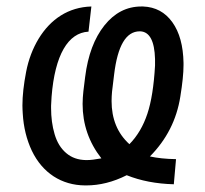

<svg xmlns="http://www.w3.org/2000/svg" viewBox="-20 -559 630 589"><path d="M520 -70.8C488.3 -71.3 461.9 -74.2 439.9 -79.1C490.7 -130.4 522 -191.4 533.2 -262.7C539.6 -302.2 543 -334.5 543 -359.4C543 -361.8 543 -364.3 543 -366.2C542 -418.5 530.8 -460 508.8 -490.7C486.8 -521.5 457 -537.6 418.9 -539.1C417 -539.1 415 -539.1 413.6 -539.1C368.7 -539.1 331.1 -519.5 300.3 -481C269.5 -442.4 249.5 -389.6 241.2 -322.8L235.8 -279.3C234.4 -266.1 233.4 -252.9 233.4 -240.2C233.4 -178.2 252.4 -122.6 291 -73.2C272.5 -69.8 257.3 -67.9 246.6 -67.9C245.6 -67.9 244.6 -67.9 243.7 -67.9C219.7 -68.4 199.7 -75.2 183.1 -89.4C166.5 -103.5 154.8 -122.6 147.5 -147.5C140.1 -172.4 136.7 -199.2 136.7 -227.5C136.7 -230 136.7 -232.4 136.7 -234.9L138.2 -262.2C148.4 -391.1 189 -458.5 251.5 -461.9L260.3 -539.1C189.9 -537.1 135.3 -500.5 98.6 -440.4C80.6 -410.6 67.4 -376.5 60.1 -338.4C52.7 -299.8 48.8 -265.6 48.8 -235.4C48.8 -227.1 49.3 -218.8 49.8 -210.4C52.2 -168.9 61.5 -130.9 77.6 -96.7C110.4 -28.3 168.9 9.3 240.7 9.8C242.2 9.8 243.2 9.8 244.6 9.8C285.6 9.8 327.1 -0.5 368.7 -21.5C411.1 -4.4 459.5 4.9 513.2 6.3ZM330.1 -330.6C340.8 -418.9 366.7 -462.9 408.7 -462.9C409.2 -462.9 410.2 -462.9 410.6 -462.9C439 -461.4 454.1 -433.1 455.6 -377.9V-357.9C452.1 -295.9 444.3 -246.6 432.1 -210C419.9 -173.3 401.9 -142.1 377 -116.7C340.3 -149.9 322.3 -194.3 322.3 -249C322.3 -258.3 322.8 -268.1 323.7 -277.8Z"/></svg>

Font: Roboto
Style: Italic
Weight: 400
Italic angle: -12°
Designer: Google
Version: Version 2.137; 2017